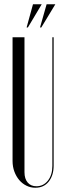

<svg xmlns="http://www.w3.org/2000/svg" viewBox="-20 -874 303 902"><path d="M95 -699V-65Q95 -34 110 -16.5Q125 1 151 1Q184 1 205 -25.5Q226 -52 226 -95V-699H232V-96Q232 -50 209 -21Q186 8 146 8Q124 8 104.5 -1.5Q85 -11 70.5 -28Q56 -45 47.5 -68Q39 -91 39 -118V-699ZM168 -745 199 -854H240L174 -745ZM105 -745 135 -854H176L111 -745Z"/></svg>

Font: Moniqa Cond Display
Style: Regular
Weight: 400
Width: 3
Designer: Rajesh Rajput
Foundry: Rajesh Rajput
Version: Version 1.000